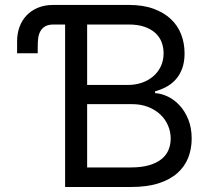

<svg xmlns="http://www.w3.org/2000/svg" viewBox="-20 -747 843 767"><path d="M240.1 -649.1H194.6Q173.3 -649.1 160.7 -641.9Q148.1 -634.6 141.3 -622.3Q134.6 -610.1 132.6 -594.1Q130.7 -578.1 130.7 -561.1V-534.1H48.3V-582.4Q48.3 -612.2 57.7 -638.7Q67.1 -665.1 85.6 -684.8Q104 -704.5 131 -715.9Q158 -727.3 193.2 -727.3H494.3Q551.5 -727.3 593.4 -712Q635.3 -696.7 662.8 -670.6Q690.3 -644.5 703.8 -609.4Q717.3 -574.2 717.3 -534.1Q717.3 -498.9 707.7 -473.2Q698.2 -447.4 681.8 -429.3Q665.5 -411.2 644.2 -399.9Q622.9 -388.5 599.4 -382.1V-375Q624.6 -373.6 650.6 -361.2Q676.5 -348.7 697.6 -325.8Q718.8 -302.9 732.2 -269.7Q745.7 -236.5 745.7 -193.2Q745.7 -152.3 731.9 -117Q718 -81.7 688.7 -55.6Q659.4 -29.5 613.5 -14.7Q567.5 0 502.8 0H240.1ZM502.8 -78.1Q546.2 -78.1 576.3 -87.2Q606.5 -96.2 625.5 -111.7Q644.5 -127.1 653.2 -148.3Q661.9 -169.4 661.9 -193.2Q661.9 -220.9 651.1 -245.9Q640.3 -271 620.2 -289.8Q600.1 -308.6 571.6 -319.8Q543 -331 507.1 -331H328.1V-78.1ZM491.5 -407.7Q521.3 -407.7 547.2 -416.7Q573.2 -425.8 592.3 -442.3Q611.5 -458.8 622.5 -482.1Q633.5 -505.3 633.5 -534.1Q633.5 -558.2 625.4 -579.2Q617.2 -600.1 600.1 -615.6Q583.1 -631 556.8 -640.1Q530.5 -649.1 494.3 -649.1H328.1V-407.7Z"/></svg>

Font: Fast_Sans
Style: Regular
Weight: 400
Designer: Rasmus Andersson
Foundry: rsms
Version: Version 3.018;git-588b23468